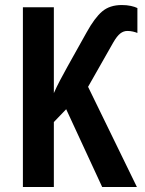

<svg xmlns="http://www.w3.org/2000/svg" viewBox="-20 -743 578 763"><path d="M464 -723Q484 -723 500 -719.5Q516 -716 526 -711V-612Q519 -615 508.5 -617.5Q498 -620 486 -620Q471 -620 458 -610Q445 -600 430 -574L330 -398L524 0H386L243 -309L194 -258V0H71V-714H194V-373Q205 -398 219 -424.5Q233 -451 248 -478L324 -614Q356 -672 386 -697.5Q416 -723 464 -723Z"/></svg>

Font: Avrile Sans Condensed SemiBold
Style: Regular
Weight: 600
Width: 3
Designer: Monotype Design Team
Foundry: Monotype Imaging Inc.
Version: Version 2.001;September 10, 2019;FontCreator 11.5.0.2425 64-